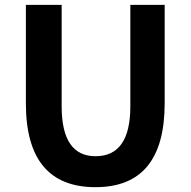

<svg xmlns="http://www.w3.org/2000/svg" viewBox="-20 -760 788 794"><path d="M87 -333V-740H235V-320Q235 -114 375 -114Q519 -114 519 -320V-740H661V-333Q661 14 375 14Q87 14 87 -333Z"/></svg>

Font: Noto Sans Tobesmart edit
Style: Bold
Weight: 700
Designer: Ryoko NISHIZUKA  (kana & ideographs); Paul D. Hunt (Latin, Greek & Cyrillic); Wenlong ZHANG  (bopomofo); Sandoll Communi
Foundry: Adobe Systems Incorporated
Version: Version 1.005 Oct 7, 2021